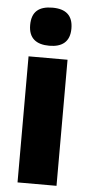

<svg xmlns="http://www.w3.org/2000/svg" viewBox="-55 -806 391 839"><g transform="rotate(5 140.5 -387.0)"><path d="M141 -607C197 -607 231 -632 231 -690C231 -748 199 -774 141 -774C82 -774 50 -749 50 -690C50 -632 84 -607 141 -607ZM55 0H226V-553H55Z"/></g></svg>

Font: Noto Sans Condensed Black
Style: Regular
Weight: 900
Width: 3
Designer: Monotype Design Team
Foundry: Monotype Imaging Inc.
Version: Version 2.013